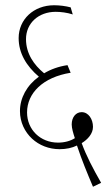

<svg xmlns="http://www.w3.org/2000/svg" viewBox="-20 -647 411 731"><path d="M334 64 365 49C334 -5 308 -55 291 -102C314 -116 334 -138 334 -164C334 -193 317 -220 291 -220C269 -220 253 -201 253 -173C253 -159 259 -139 265 -121C248 -110 225 -104 201 -104C134 -104 83 -153 83 -219C83 -292 143 -353 249 -370L237 -399C203 -394 173 -383 148 -368C109 -400 79 -443 79 -498C79 -559 127 -602 192 -602C211 -602 236 -599 257 -592L249 -619C230 -624 207 -627 186 -627C108 -627 51 -573 51 -502C51 -445 80 -396 128 -355C82 -322 56 -274 56 -224C56 -182 74 -145 102 -119C129 -94 166 -79 207 -79C232 -79 255 -84 273 -93C292 -36 312 12 334 64Z"/></svg>

Font: Noto Serif Devanagari ExtraCondensed Thin
Style: Regular
Weight: 100
Width: 2
Designer: Universal Thirst, Indian Type Foundry and the Monotype Design Team
Foundry: Monotype Imaging Inc.
Version: Version 2.004